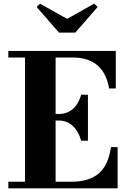

<svg xmlns="http://www.w3.org/2000/svg" viewBox="-20 -1028 702 1048"><path d="M346.5 -925 198 -1008 180 -990 302 -850H391L513 -990L494 -1008ZM423 -260H460V-511H423C405 -444 360 -406 303.5 -406H283.5V-714H378C495 -714 557.5 -652 575.5 -545H612V-750H25.5V-714H116.5V-36H25.5V0H622V-225H585.5C567.5 -98 504 -36 367.5 -36H283.5V-370H303.5C360 -370 405 -327 423 -260Z"/></svg>

Font: Bodoni* 06
Style: Bold
Weight: 700
Version: Version 2.2